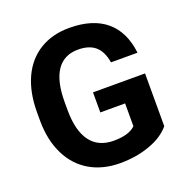

<svg xmlns="http://www.w3.org/2000/svg" viewBox="-130 -841 941 970"><g transform="rotate(-20 340.5 -356.0)"><path d="M626 -373.5H346.2V-265.6H479.5V-143.1C456.1 -119.6 417 -107.9 361.8 -107.9C252.4 -107.9 194.8 -185.1 194.8 -334V-379.4C195.3 -527.3 248.5 -602.5 348.1 -602.5C426.3 -602.5 470.2 -566.4 483.4 -484.9H626C608.4 -638.7 512.2 -720.7 343.8 -720.7C283.2 -720.7 230.5 -707 185.5 -679.7C95.2 -624.5 45.9 -518.1 45.9 -376V-327.6C46.4 -258.8 59.6 -198.7 85 -147.5C135.3 -45.4 231 9.8 354 9.8C412.6 9.8 465.8 1 514.2 -16.6C562.5 -33.7 599.6 -58.1 626 -89.8Z"/></g></svg>

Font: Shabnam
Style: Bold
Weight: 700
Foundry: DejaVu fonts team - Redesigned by Saber Rastikerdar - Based on Vazir font
Version: Version 5.0.1